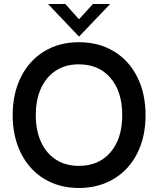

<svg xmlns="http://www.w3.org/2000/svg" viewBox="-20 -921 788 955"><path d="M43 -348Q43 -456 84.5 -538.5Q126 -621 200.5 -666Q275 -711 372 -711Q471 -711 546 -666Q621 -621 662.5 -538.5Q704 -456 704 -348Q704 -240 662.5 -158Q621 -76 545.5 -31Q470 14 372 14Q275 14 200.5 -31Q126 -76 84.5 -158.5Q43 -241 43 -348ZM588 -348Q588 -465 530 -533Q472 -601 372 -601Q307 -601 259 -570.5Q211 -540 184.5 -483Q158 -426 158 -348Q158 -271 184.5 -214Q211 -157 259 -126.5Q307 -96 372 -96Q472 -96 530 -164Q588 -232 588 -348ZM219 -901H305L373 -825L442 -901H528L373 -739Z"/></svg>

Font: Hanken Grotesk SemiBold
Style: Regular
Weight: 600
Designer: Alfredo Marco Pradil
Foundry: Hanken Design Co.
Version: Version 3.014